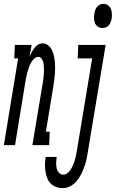

<svg xmlns="http://www.w3.org/2000/svg" viewBox="-61 -753 601 996"><path d="M470 -608Q457 -608 446.5 -615Q436 -622 431.5 -633.5Q427 -645 426.5 -658.5Q426 -672 429 -685Q430 -694 433.5 -702.5Q437 -711 443.5 -718.5Q450 -726 458.5 -729.5Q467 -733 476 -733Q489 -733 499.5 -725.5Q510 -718 514.5 -706.5Q519 -695 519.5 -681.5Q520 -668 518 -655Q516 -646 512.5 -637.5Q509 -629 503 -621.5Q497 -614 488 -611Q479 -608 470 -608ZM-41 0 33 -450H13L16 -520H103L92 -458Q97 -470 103 -481.5Q109 -493 117 -503.5Q125 -514 136 -521Q147 -528 160 -528Q176 -528 188.5 -518Q201 -508 208 -494Q215 -480 218.5 -464.5Q222 -449 223.5 -433Q225 -417 225 -400.5Q225 -384 223.5 -367.5Q222 -351 220 -334Q218 -317 215 -301L177 -70H197L194 0H107L159 -312Q161 -322 162.5 -332.5Q164 -343 165 -353Q166 -363 166.5 -373.5Q167 -384 167 -394Q167 -404 166 -414Q165 -424 162.5 -433Q160 -442 153.5 -450Q147 -458 137 -458Q128 -458 120.5 -452Q113 -446 107.5 -439Q102 -432 97.5 -423.5Q93 -415 90 -406.5Q87 -398 84.5 -389.5Q82 -381 79.5 -372.5Q77 -364 75.5 -355Q74 -346 72 -337L17 0ZM264 223Q246 223 229 216.5Q212 210 200.5 197.5Q189 185 183 168.5Q177 152 174.5 134Q172 116 172.5 97.5Q173 79 176 61H233Q231 75 230.5 89.5Q230 104 232.5 117.5Q235 131 244 142Q253 153 267 153Q280 153 290.5 144Q301 135 307.5 124Q314 113 319 101Q324 89 327.5 77Q331 65 333.5 52.5Q336 40 338 28L417 -450H342L345 -520H487L394 39Q391 59 386.5 78.5Q382 98 375 116.5Q368 135 358.5 153.5Q349 172 335 188Q321 204 302.5 213.5Q284 223 264 223Z"/></svg>

Font: Iosevka Gothic
Style: Italic
Weight: 400
Italic angle: -9°
Monospace: yes
Designer: Belleve Invis
Foundry: Belleve Invis
Version: Version 15.5.1; ttfautohint (v1.8.4)